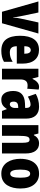

<svg xmlns="http://www.w3.org/2000/svg" viewBox="1131 -1734 613 2915"><g transform="rotate(90 1437.5 -276.5)"><path d="M159 0 2 -553H170L226 -284Q232 -256 236.5 -228.5Q241 -201 242 -170H246Q247 -196 251 -224Q255 -252 262 -283L321 -553H489L333 0Z M737 -562Q836 -562 891 -497Q946 -432 946 -310V-225H682Q682 -170 705 -144.5Q728 -119 776 -119Q814 -119 847 -129Q880 -139 918 -162V-30Q882 -9 841 0.5Q800 10 752 10Q632 10 577.5 -63Q523 -136 523 -274Q523 -413 577 -487.5Q631 -562 737 -562ZM741 -437Q716 -437 699 -415Q682 -393 682 -339H796Q796 -392 781 -414.5Q766 -437 741 -437Z M1295 -563Q1305 -563 1315 -562Q1325 -561 1340 -557L1327 -383Q1308 -389 1277 -389Q1229 -389 1207.5 -360.5Q1186 -332 1186 -278V0H1024V-553H1148L1171 -465H1179Q1189 -488 1205.5 -510.5Q1222 -533 1245 -548Q1268 -563 1295 -563Z M1602 -563Q1685 -563 1733 -513.5Q1781 -464 1781 -363V0H1664L1637 -73H1634Q1607 -31 1575.5 -10.5Q1544 10 1492 10Q1445 10 1416 -16Q1387 -42 1374 -83Q1361 -124 1361 -169Q1361 -258 1408.5 -301.5Q1456 -345 1547 -349L1619 -352V-366Q1619 -434 1566 -434Q1519 -434 1447 -393L1405 -513Q1446 -537 1495.5 -550Q1545 -563 1602 -563ZM1589 -245Q1523 -242 1523 -176Q1523 -119 1562 -119Q1586 -119 1602.5 -141Q1619 -163 1619 -198V-247Z M2158 -563Q2230 -563 2270 -510Q2310 -457 2310 -360V0H2148V-308Q2148 -363 2139 -391Q2130 -419 2100 -419Q2066 -419 2054 -383Q2042 -347 2042 -253V0H1880V-553H2007L2025 -485H2034Q2072 -563 2158 -563Z M2842 -278Q2842 -225 2830.5 -173.5Q2819 -122 2793 -80.5Q2767 -39 2723.5 -14.5Q2680 10 2616 10Q2557 10 2514.5 -14Q2472 -38 2444.5 -79Q2417 -120 2404 -171.5Q2391 -223 2391 -278Q2391 -358 2414 -422.5Q2437 -487 2487 -525Q2537 -563 2618 -563Q2719 -563 2780.5 -489Q2842 -415 2842 -278ZM2555 -276Q2555 -125 2617 -125Q2651 -125 2664.5 -163.5Q2678 -202 2678 -278Q2678 -354 2664.5 -391Q2651 -428 2617 -428Q2585 -428 2570 -391Q2555 -354 2555 -276Z"/></g></svg>

Font: Noto Sans Khmer UI ExtraCondensed Black
Style: Regular
Weight: 900
Width: 2
Designer: Danh Hong and the Monotype Design Team
Foundry: Monotype Imaging Inc.
Version: Version 2.002; ttfautohint (v1.8.4.7-5d5b)